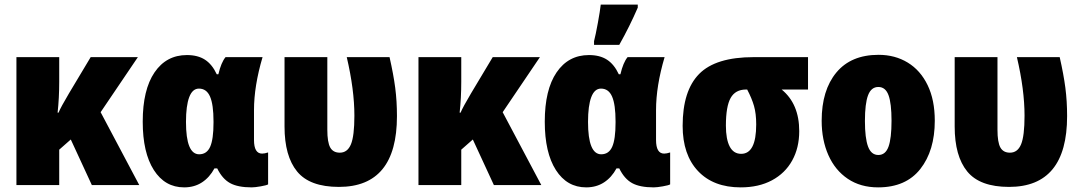

<svg xmlns="http://www.w3.org/2000/svg" viewBox="-20 -800 4675 830"><path d="M415 -315 582 0H377L286 -197L236 -153V0H51V-553H236V-447Q236 -376 229 -313H233Q243 -337 278 -396L372 -553H576Z M597 -274Q597 -412 648 -487Q699 -562 788 -562Q835 -562 866 -542Q897 -522 917 -479H924Q936 -530 955 -553H1115Q1078 -428 1078 -324V-195Q1078 -136 1113 -136Q1124 -136 1139 -141V-3Q1133 1 1107.5 5.5Q1082 10 1068 10Q1008 10 974.5 -8.5Q941 -27 919 -72H907Q886 -33 853 -11.5Q820 10 776 10Q693 10 645 -65Q597 -140 597 -274ZM903 -270V-275Q903 -348 888 -382.5Q873 -417 840 -417Q812 -417 798 -380Q784 -343 784 -273Q784 -133 841 -133Q874 -133 888.5 -165.5Q903 -198 903 -270Z M1210 -253V-553H1395V-239Q1395 -185 1407.5 -162.5Q1420 -140 1449 -140Q1482 -140 1497 -176Q1512 -212 1512 -300Q1512 -412 1479 -553H1664Q1681 -478 1688.5 -420.5Q1696 -363 1696 -298Q1696 8 1445 8Q1319 8 1264.5 -58.5Q1210 -125 1210 -253Z M2153 -315 2320 0H2115L2024 -197L1974 -153V0H1789V-553H1974V-447Q1974 -376 1967 -313H1971Q1981 -337 2016 -396L2110 -553H2314Z M2335 -274Q2335 -412 2386 -487Q2437 -562 2526 -562Q2573 -562 2604 -542Q2635 -522 2655 -479H2662Q2674 -530 2693 -553H2853Q2816 -428 2816 -324V-195Q2816 -136 2851 -136Q2862 -136 2877 -141V-3Q2871 1 2845.5 5.5Q2820 10 2806 10Q2746 10 2712.5 -8.5Q2679 -27 2657 -72H2645Q2624 -33 2591 -11.5Q2558 10 2514 10Q2431 10 2383 -65Q2335 -140 2335 -274ZM2641 -270V-275Q2641 -348 2626 -382.5Q2611 -417 2578 -417Q2550 -417 2536 -380Q2522 -343 2522 -273Q2522 -133 2579 -133Q2612 -133 2626.5 -165.5Q2641 -198 2641 -270ZM2548 -622Q2555 -649 2564.5 -701Q2574 -753 2577 -780H2737V-767Q2702 -686 2657 -606H2548Z M3182 10Q3064 10 2997.5 -60.5Q2931 -131 2931 -256Q2931 -408 3002.5 -480.5Q3074 -553 3238 -553H3473V-413H3359Q3435 -351 3435 -233Q3435 -161 3404.5 -106Q3374 -51 3317 -20.5Q3260 10 3182 10ZM3184 -135Q3249 -135 3249 -262Q3249 -309 3239.5 -342Q3230 -375 3210 -413H3205Q3159 -413 3138.5 -376.5Q3118 -340 3118 -257Q3118 -198 3134.5 -166.5Q3151 -135 3184 -135Z M3776 10Q3700 10 3645 -27Q3590 -64 3561 -129.5Q3532 -195 3532 -278Q3532 -410 3595.5 -486.5Q3659 -563 3778 -563Q3849 -563 3904 -529.5Q3959 -496 3990 -432Q4021 -368 4021 -278Q4021 -149 3958.5 -69.5Q3896 10 3776 10ZM3777 -130Q3808 -130 3821 -166Q3834 -202 3834 -278Q3834 -353 3821 -388.5Q3808 -424 3777 -424Q3746 -424 3732.5 -388Q3719 -352 3719 -277Q3719 -203 3732.5 -166.5Q3746 -130 3777 -130Z M4107 -253V-553H4292V-239Q4292 -185 4304.5 -162.5Q4317 -140 4346 -140Q4379 -140 4394 -176Q4409 -212 4409 -300Q4409 -412 4376 -553H4561Q4578 -478 4585.5 -420.5Q4593 -363 4593 -298Q4593 8 4342 8Q4216 8 4161.5 -58.5Q4107 -125 4107 -253Z"/></svg>

Font: Noto Sans Display Black Narrow
Style: Regular
Weight: 900
Width: 4
Designer: Monotype Design team
Foundry: Monotype Imaging Inc.
Version: Version 1.000